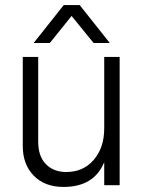

<svg xmlns="http://www.w3.org/2000/svg" viewBox="-20 -732 569 759"><path d="M177 -562H113L232 -712H295L414 -562H350L263 -669ZM453 0H392V-91Q352 7 231 7Q157 7 113.5 -37.5Q70 -82 70 -155V-507H131V-172Q131 -114 161.5 -83Q192 -52 242 -52Q309 -52 350.5 -100Q392 -148 392 -225V-507H453Z"/></svg>

Font: Hind Jalandhar Light
Style: Regular
Weight: 300
Designer: Namrata Goyal
Foundry: Indian Type Foundry
Version: Version 0.702;PS 1.0;hotconv 1.0.81;makeotf.lib2.5.63406